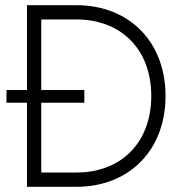

<svg xmlns="http://www.w3.org/2000/svg" viewBox="-20 -720 720 740"><path d="M5 -324H84V0H274C478 0 618 -141 618 -350C618 -559 478 -700 274 -700H84V-373H5ZM139 -55V-324H305V-373H139V-645H274C448 -645 563 -529 563 -350C563 -171 448 -55 274 -55Z"/></svg>

Font: Jost Light
Style: Regular
Weight: 300
Version: Version 3.710